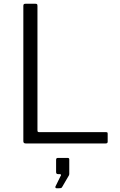

<svg xmlns="http://www.w3.org/2000/svg" viewBox="-20 -762 636 1020"><path d="M115 -742H169Q175 -742 177 -739.5Q179 -737 179 -730V-70Q179 -64 181 -62Q183 -60 189 -60H542Q548 -60 550 -58.5Q552 -57 552 -51V-9Q552 0 542 0H116Q104 0 104 -12V-730Q104 -737 106.5 -739.5Q109 -742 115 -742ZM275 228 301 175Q304 172 304 168Q304 163 297 163H288Q278 163 278 152V87Q278 77 287 77H340Q348 77 348 85V163Q348 165 347 167Q346 169 346 170L311 230Q309 235 305 236.5Q301 238 294 238H280Q276 238 274.5 234.5Q273 231 275 228Z"/></svg>

Font: Libre Franklin Light
Style: Regular
Weight: 300
Designer: Pablo Impallari, Rodrigo Fuenzalida
Foundry: Impallari Type
Version: Version 1.002; ttfautohint (v1.5)